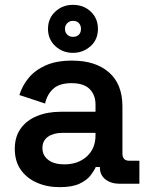

<svg xmlns="http://www.w3.org/2000/svg" viewBox="-20 -758 617 792"><path d="M226 14Q174 14 132 -4.5Q90 -23 65.5 -58Q41 -93 41 -144Q41 -194 65.5 -228Q90 -262 133 -279.5Q176 -297 231 -297H374V-327Q374 -366 350 -390.5Q326 -415 275 -415Q225 -415 199.5 -391.5Q174 -368 166 -331L60 -366Q72 -405 98.5 -437Q125 -469 169 -488.5Q213 -508 277 -508Q374 -508 429.5 -459.5Q485 -411 485 -319V-125Q485 -95 513 -95H555V0H474Q438 0 415 -18Q392 -36 392 -67V-69H375Q369 -55 354 -35Q339 -15 308.5 -0.5Q278 14 226 14ZM245 -80Q302 -80 338 -112.5Q374 -145 374 -200V-210H238Q201 -210 178 -194Q155 -178 155 -147Q155 -117 179 -98.5Q203 -80 245 -80ZM281 -540Q238 -540 208 -568Q178 -596 178 -639Q178 -682 208 -710Q238 -738 281 -738Q325 -738 354.5 -710Q384 -682 384 -639Q384 -594 353 -567Q322 -540 281 -540ZM281 -606Q297 -606 305.5 -615Q314 -624 314 -639Q314 -653 305.5 -662.5Q297 -672 281 -672Q267 -672 257.5 -662.5Q248 -653 248 -639Q248 -624 257.5 -615Q267 -606 281 -606Z"/></svg>

Font: Space Grotesk Light SemiBold
Style: Regular
Weight: 600
Version: Version 2.000